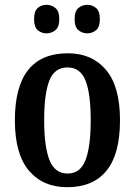

<svg xmlns="http://www.w3.org/2000/svg" viewBox="-20 -770 562 800"><path d="M260 10Q159 10 100.5 -59Q42 -128 42 -269Q42 -548 263 -548Q363 -548 421.5 -479Q480 -410 480 -269Q480 -128 424 -59Q368 10 260 10ZM262 -47Q315 -47 336.5 -103.5Q358 -160 358 -269Q358 -379 336.5 -434Q315 -489 261 -489Q207 -489 185.5 -434Q164 -379 164 -269Q164 -160 186 -103.5Q208 -47 262 -47ZM344 -631Q323 -631 307 -644Q291 -657 291 -690Q291 -724 307 -737Q323 -750 344 -750Q364 -750 380 -737Q396 -724 396 -690Q396 -657 380 -644Q364 -631 344 -631ZM174 -631Q153 -631 137.5 -644Q122 -657 122 -690Q122 -724 137.5 -737Q153 -750 174 -750Q194 -750 210.5 -737Q227 -724 227 -690Q227 -657 210.5 -644Q194 -631 174 -631Z"/></svg>

Font: Noto Serif Khmer Condensed SemiBold
Style: Regular
Weight: 600
Width: 3
Designer: Danh Hong and the Monotype Design Team
Foundry: Monotype Imaging Inc.
Version: Version 2.004; ttfautohint (v1.8.4.7-5d5b)